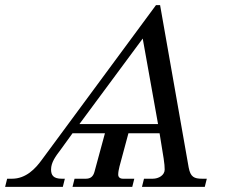

<svg xmlns="http://www.w3.org/2000/svg" viewBox="-76 -732 884 752"><path d="M-56 0H170L178 -32H166C133 -32 124 -46 124 -68C124 -96 142 -120 161 -145L208 -210H335L294 -59C289 -41 279 -32 260 -32H216L208 0H442L450 -32H406C394 -32 387 -38 387 -48C387 -57 389 -68 392 -80L427 -210H549L565 -111C568 -92 569 -78 569 -68C569 -46 546 -32 522 -32H488L480 0H726L734 -32H716C684 -32 670 -39 663 -76L551 -712H535L87 -105C63 -72 26 -32 -29 -32H-48ZM235 -246 483 -581 543 -246Z"/></svg>

Font: Old Standard
Style: Italic
Weight: 400
Italic angle: -15.2°
Designer: Alexey Kryukov <alexios@thessalonica.org.ru>
Version: Version 2.0